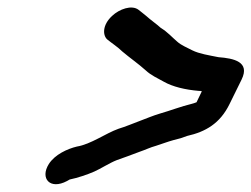

<svg xmlns="http://www.w3.org/2000/svg" viewBox="-20 -501 664 507"><path d="M157 -23 164 -27C184 -31 211 -40 229 -48C245 -55 270 -71 288 -78C306 -84 329 -93 348 -100C363 -105 377 -112 392 -116C405 -120 423 -127 438 -131C449 -134 449 -134 457 -136C462 -138 469 -140 474 -142C523 -153 561 -175 586 -226L618 -291C641 -338 597 -347 557 -350C532 -355 506 -359 488 -368C475 -375 459 -381 448 -391C435 -402 422 -417 405 -427C393 -438 378 -448 366 -459C357 -466 354 -469 346 -475C328 -489 295 -477 276 -459C250 -435 251 -408 263 -397C275 -387 291 -377 303 -365C323 -348 345 -333 365 -315C379 -302 395 -295 413 -285C436 -272 469 -264 505 -261C508 -261 510 -261 513 -260L499 -231C495 -229 490 -228 487 -227C458 -220 430 -209 402 -201C385 -196 366 -188 350 -182C334 -176 310 -166 293 -161C259 -149 220 -120 183 -114C158 -108 125 -93 109 -68C85 -30 112 1 157 -23Z"/></svg>

Font: Electronic
Style: BlkUltIt
Weight: 900
Version: Version 1.011